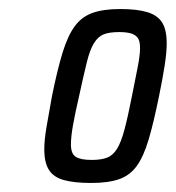

<svg xmlns="http://www.w3.org/2000/svg" viewBox="-20 -716 389 425"><path d="M182 -311Q144 -311 121 -317.5Q98 -324 88 -340.5Q78 -357 78 -385Q78 -406 83 -435Q88 -464 95 -503Q107 -562 118.5 -599.5Q130 -637 145.5 -658Q161 -679 185 -687.5Q209 -696 246 -696Q284 -696 306.5 -689Q329 -682 339 -666Q349 -650 349 -620Q349 -600 344.5 -571Q340 -542 332 -503Q320 -444 309 -407Q298 -370 283 -349Q268 -328 244 -319.5Q220 -311 182 -311ZM183 -362Q204 -362 217 -367Q230 -372 239 -386.5Q248 -401 255.5 -429Q263 -457 272 -503Q280 -543 285 -568.5Q290 -594 290 -610Q290 -625 285 -632Q280 -639 270 -642Q260 -645 244 -645Q222 -645 209.5 -640Q197 -635 188 -620.5Q179 -606 172 -577.5Q165 -549 155 -503Q146 -464 141.5 -438.5Q137 -413 137 -396Q137 -376 147.5 -369Q158 -362 183 -362Z"/></svg>

Font: Saira Condensed
Style: Italic
Weight: 400
Width: 3
Italic angle: -12°
Designer: Hector Gatti with collaboration of the Omnibus-Type team
Foundry: Omnibus-Type
Version: Version 1.100